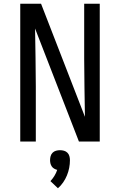

<svg xmlns="http://www.w3.org/2000/svg" viewBox="-20 -755 640 1024"><path d="M88 0V-735H199L433 -132Q432 -209 430.5 -286.5Q429 -364 429 -441V-735H512V0H401L167 -603Q168 -526 169.5 -448.5Q171 -371 171 -294V0ZM289 249 249 211Q261 198 270.5 182.5Q280 167 285 151Q277 149 269 144.5Q261 140 256 132.5Q251 125 249 116.5Q247 108 247 99Q247 88 250 77.5Q253 67 260.5 59.5Q268 52 278.5 49Q289 46 300 46Q311 46 321.5 49Q332 52 339.5 59.5Q347 67 350 77.5Q353 88 353 99Q353 120 349 140.5Q345 161 337 180.5Q329 200 317 217.5Q305 235 289 249Z"/></svg>

Font: Iosevka Meiseki Sans
Style: Regular
Weight: 400
Monospace: yes
Designer: Belleve Invis
Foundry: Belleve Invis
Version: Version 11.2.6; ttfautohint (v1.8.4)